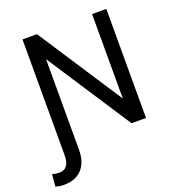

<svg xmlns="http://www.w3.org/2000/svg" viewBox="-168 -837 1072 1176"><g transform="rotate(-20 368.0 -249.0)"><path d="M658.7 0H564.5L206.5 -547.9V42.5Q206.5 123.5 165 168.5Q123.5 213.4 47.4 213.4Q17.6 213.4 -6.8 204.6L0 127Q21.5 133.3 47.4 133.3Q112.3 133.3 112.3 42V-710.9H206.5L565.9 -160.6V-710.9H658.7Z"/></g></svg>

Font: Roboto
Style: Regular
Weight: 400
Designer: Google
Version: Version 2.134; 2016; ttfautohint (v1.6)